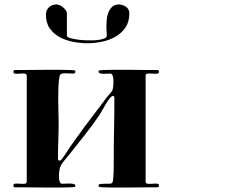

<svg xmlns="http://www.w3.org/2000/svg" viewBox="-20 -847 1040 861"><path d="M280 -687Q280 -681 292.5 -677Q305 -673 321 -670.5Q337 -668 352.5 -667Q368 -666 373 -666Q379 -666 393 -666Q407 -666 421.5 -668Q436 -670 447.5 -674.5Q459 -679 459 -687Q459 -697 458 -707Q457 -717 457 -727Q457 -741 458.5 -758.5Q460 -776 466 -791Q472 -806 483 -816.5Q494 -827 513 -827Q530 -827 545 -816.5Q560 -806 560 -787Q560 -749 542.5 -723.5Q525 -698 498 -682.5Q471 -667 437.5 -660Q404 -653 373 -653Q343 -653 310 -659Q277 -665 249.5 -679.5Q222 -694 204 -718.5Q186 -743 186 -780Q186 -801 199 -814Q212 -827 233 -827Q240 -827 248 -823.5Q256 -820 263 -814Q270 -808 275 -801Q280 -794 280 -787ZM100 -507Q100 -516 90.5 -517Q81 -518 70 -517Q59 -516 49.5 -516.5Q40 -517 40 -525Q40 -533 48 -533Q56 -533 78.5 -533Q101 -533 130 -533.5Q159 -534 191 -534Q223 -534 250 -534Q277 -534 295.5 -533Q314 -532 316 -531Q318 -529 318 -526Q318 -517 307.5 -517Q297 -517 284.5 -518Q272 -519 260.5 -517.5Q249 -516 247 -504Q243 -484 242 -458Q241 -432 241 -404Q241 -376 242 -348.5Q243 -321 243 -300Q243 -258 241.5 -217Q240 -176 240 -134Q240 -127 247 -127Q253 -127 256 -132Q270 -150 282.5 -170Q295 -190 309 -209Q358 -279 411 -347Q427 -367 441.5 -387.5Q456 -408 473 -427Q480 -435 482.5 -439Q485 -443 487 -454Q488 -458 488.5 -468.5Q489 -479 488.5 -489.5Q488 -500 485 -508.5Q482 -517 475 -517Q472 -517 463 -516.5Q454 -516 445 -516Q436 -516 429 -518Q422 -520 422 -526Q422 -529 424 -531Q426 -532 444 -533Q462 -534 488.5 -534Q515 -534 546 -534Q577 -534 605.5 -533.5Q634 -533 655.5 -533Q677 -533 685 -533Q693 -533 693 -525Q693 -517 683.5 -516.5Q674 -516 663 -517Q652 -518 642.5 -517Q633 -516 633 -507V-33Q633 -24 642.5 -23Q652 -22 663 -23Q674 -24 683.5 -23.5Q693 -23 693 -15Q693 -7 685 -7Q677 -7 655.5 -7Q634 -7 605.5 -6.5Q577 -6 546 -6Q515 -6 488.5 -6Q462 -6 444 -7Q426 -8 424 -9Q422 -11 422 -14Q422 -21 430 -22Q438 -23 448.5 -23Q459 -23 469 -23Q479 -23 483 -27Q486 -30 487.5 -43.5Q489 -57 489.5 -73.5Q490 -90 490 -105Q490 -120 490 -126Q490 -197 491.5 -267Q493 -337 493 -408Q493 -410 491.5 -413.5Q490 -417 487 -417Q481 -417 472 -406Q463 -395 454.5 -380.5Q446 -366 438.5 -352.5Q431 -339 427 -333Q396 -287 362 -244Q328 -201 293 -157Q282 -143 266 -124Q250 -105 247 -87Q246 -82 245 -71.5Q244 -61 244.5 -50.5Q245 -40 248 -31.5Q251 -23 259 -23Q263 -23 272.5 -23.5Q282 -24 292 -24Q302 -24 310 -22Q318 -20 318 -14Q318 -11 316 -9Q314 -8 295.5 -7Q277 -6 250 -6Q223 -6 191 -6Q159 -6 130 -6.5Q101 -7 78.5 -7Q56 -7 48 -7Q40 -7 40 -15Q40 -23 49.5 -23.5Q59 -24 70 -23Q81 -22 90.5 -23Q100 -24 100 -33Z"/></svg>

Font: SoukouMincho
Style: Regular
Weight: 400
Designer: Dr. Ken Lunde (project architect, glyph set definition & overall production); Masataka HATTORI  (production & ideograph 
Foundry: Adobe Systems Incorporated
Version: Version 1.00